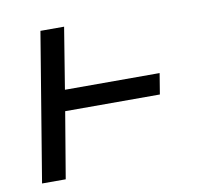

<svg xmlns="http://www.w3.org/2000/svg" viewBox="-64 -591 728 663"><g transform="rotate(-10 300.0 -260.0)"><path d="M32 0 118 -520H201L166 -305H498L486 -232H154L115 0Z"/></g></svg>

Font: Zed Sans Extended
Style: Italic
Weight: 400
Width: 7
Italic angle: -9°
Designer: Belleve Invis
Foundry: Belleve Invis
Version: Version 1.0.0; ttfautohint (v1.8.4)